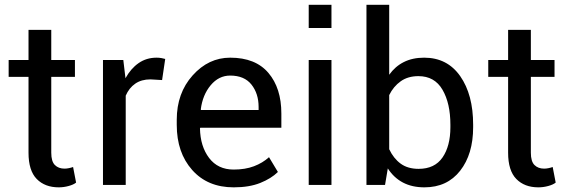

<svg xmlns="http://www.w3.org/2000/svg" viewBox="-20 -782 2414 812"><path d="M196.8 -655.8V-528.3H296.9V-457H196.8V-136.2Q196.8 -99.1 212.2 -84Q227.5 -68.8 252.9 -68.8Q261.2 -68.8 271.2 -70.8Q281.2 -72.8 289.1 -75.7L301.8 -9.8Q291 -1 270.3 4.6Q249.5 10.3 228.5 10.3Q169.9 10.3 135.3 -25.1Q100.6 -60.5 100.6 -136.2V-457H16.6V-528.3H100.6V-655.8Z M665.5 -443.4 616.2 -446.3Q578.1 -446.3 552 -428.2Q525.9 -410.2 511.7 -377.4V0H415.5V-528.3H501.5L510.7 -451.2Q533.2 -492.2 566.2 -515.1Q599.1 -538.1 642.1 -538.1Q652.8 -538.1 662.6 -536.4Q672.4 -534.7 678.7 -532.7Z M968.3 10.3Q857.9 10.3 792.7 -63.2Q727.5 -136.7 727.5 -253.9V-275.4Q727.5 -388.2 794.7 -463.1Q861.8 -538.1 953.6 -538.1Q1060.5 -538.1 1115.2 -473.6Q1169.9 -409.2 1169.9 -301.8V-241.7H827.1L825.7 -239.3Q827.1 -163.1 864.3 -114Q901.4 -64.9 968.3 -64.9Q1017.1 -64.9 1054 -78.9Q1090.8 -92.8 1117.7 -117.2L1155.3 -54.7Q1127 -26.9 1080.6 -8.3Q1034.2 10.3 968.3 10.3ZM953.6 -462.4Q905.3 -462.4 871.1 -421.6Q836.9 -380.9 829.1 -319.3L830.1 -316.9H1073.7V-329.6Q1073.7 -386.2 1043.5 -424.3Q1013.2 -462.4 953.6 -462.4Z M1381.8 0H1285.6V-528.3H1381.8ZM1381.8 -663.6H1285.6V-761.7H1381.8Z M1981 -244.1Q1981 -129.9 1926 -59.8Q1871.1 10.3 1774.9 10.3Q1722.7 10.3 1684.1 -10Q1645.5 -30.3 1620.1 -69.8L1608.4 0H1529.8V-761.7H1626V-465.8Q1650.9 -501 1687.7 -519.5Q1724.6 -538.1 1773.9 -538.1Q1871.6 -538.1 1926.3 -460Q1981 -381.8 1981 -254.4ZM1884.8 -254.4Q1884.8 -345.2 1851.3 -402.6Q1817.9 -460 1749.5 -460Q1705.1 -460 1674.6 -438.2Q1644 -416.5 1626 -379.9V-150.9Q1644.5 -111.8 1674.6 -89.8Q1704.6 -67.9 1750.5 -67.9Q1818.4 -67.9 1851.6 -116.2Q1884.8 -164.6 1884.8 -244.1Z M2225.1 -655.8V-528.3H2325.2V-457H2225.1V-136.2Q2225.1 -99.1 2240.5 -84Q2255.9 -68.8 2281.2 -68.8Q2289.6 -68.8 2299.6 -70.8Q2309.6 -72.8 2317.4 -75.7L2330.1 -9.8Q2319.3 -1 2298.6 4.6Q2277.8 10.3 2256.8 10.3Q2198.2 10.3 2163.6 -25.1Q2128.9 -60.5 2128.9 -136.2V-457H2044.9V-528.3H2128.9V-655.8Z"/></svg>

Font: GeogebraSans
Style: Regular
Weight: 400
Designer: Google
Version: Version 1.100140; 2013